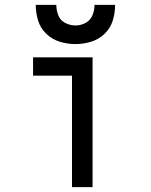

<svg xmlns="http://www.w3.org/2000/svg" viewBox="-20 -764 616 784"><path d="M274 0H358V-530H115V-455H274ZM288 -584Q320 -584 351.5 -593.5Q383 -603 407 -626Q431 -649 440.5 -680.5Q450 -712 450 -744H366Q366 -722 357.5 -701.5Q349 -681 329.5 -670.5Q310 -660 288 -660Q266 -660 246 -670.5Q226 -681 218 -701.5Q210 -722 210 -744H126Q126 -712 135.5 -680.5Q145 -649 169 -626Q193 -603 224.5 -593.5Q256 -584 288 -584Z"/></svg>

Font: Iosevka SS01 Extended
Style: Regular
Weight: 400
Width: 7
Monospace: yes
Designer: Belleve Invis
Foundry: Belleve Invis
Version: Version 3.4.7; ttfautohint (v1.8.3)